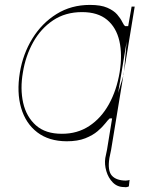

<svg xmlns="http://www.w3.org/2000/svg" viewBox="-20 -573 633 798"><path d="M495.7 204.5Q467.7 204.5 448.9 185.4Q430 166.2 421.9 138.1Q413.7 110.1 417.6 83.8L424.7 49.7L446 -81H436.1Q429.3 -75.3 417.6 -60.2Q405.9 -45.1 385.8 -27.9Q365.8 -10.7 334.3 1.8Q302.9 14.2 257.1 14.2Q182.9 13.8 134.8 -23.1Q86.6 -60 67.8 -124.5Q49 -188.9 62.5 -271.3Q75.3 -349.1 114.7 -413Q154.1 -476.9 215 -514.7Q275.9 -552.6 353.7 -552.6Q399.5 -552.6 426.1 -540.8Q452.8 -529.1 466.8 -513Q480.8 -496.8 487.6 -482.8Q494.3 -468.8 500 -464.5H512.8L527 -545.5H539.8L495.4 -275.6L494.3 -264.2L492.5 -258.2L441.8 49.7L434.7 83.8Q426.5 136.4 444.8 156.8Q463.1 177.2 502.8 177.6Q514.9 176.8 518.5 174.7L515.6 201.7Q507.8 205.3 502.5 205.1Q497.2 204.9 496.1 204.5Q495.7 204.5 495.7 204.5ZM237.2 -17Q301.5 -16.7 351 -49.4Q400.6 -82 432.7 -139.9Q464.8 -197.8 477.3 -272.7Q489 -346.2 476.2 -402.5Q463.4 -458.8 424.9 -490.8Q386.4 -522.7 321 -522.7Q251.8 -522.7 200.6 -488.5Q149.5 -454.2 117.9 -397.4Q86.3 -340.6 75.3 -272.7Q63.2 -203.8 76.3 -145.6Q89.5 -87.4 129.4 -52Q169.4 -16.7 237.2 -17ZM492.5 -258.2 495.4 -275.6 506.4 -400.2 470.9 -186.8Z"/></svg>

Font: Inter UI Thin
Style: Italic
Weight: 100
Italic angle: -9.39999°
Designer: Rasmus Andersson
Foundry: rsms
Version: 3.2;8d6f07862